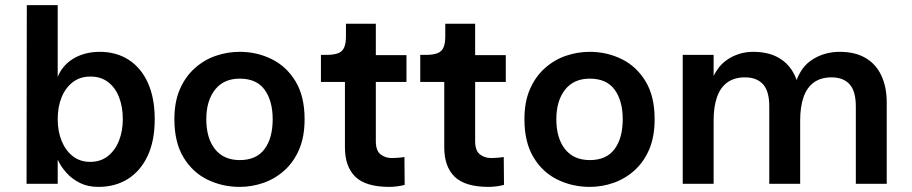

<svg xmlns="http://www.w3.org/2000/svg" viewBox="-20 -720 3571 752"><path d="M206 -419Q218 -449 241.5 -471Q265 -493 298 -505Q331 -517 370 -517Q436 -517 484.5 -485.5Q533 -454 559.5 -395Q586 -336 586 -253Q586 -169 558.5 -110Q531 -51 481.5 -19.5Q432 12 365 12Q324 12 293 -3.5Q262 -19 240 -43.5Q218 -68 206 -95V0H84L85 -700H206ZM332 -420Q294 -420 265.5 -398.5Q237 -377 221.5 -339.5Q206 -302 206 -253Q206 -206 221.5 -168Q237 -130 265.5 -108Q294 -86 333 -86Q374 -86 402.5 -108.5Q431 -131 446 -169Q461 -207 461 -253Q461 -302 446 -340Q431 -378 402 -399.5Q373 -421 332 -420Z M919 12Q851 12 792.5 -16.5Q734 -45 698.5 -104Q663 -163 663 -253Q663 -321 684.5 -370.5Q706 -420 743 -453Q780 -486 825.5 -501.5Q871 -517 919 -517Q986 -517 1044 -488.5Q1102 -460 1137.5 -401.5Q1173 -343 1173 -253Q1173 -185 1152 -135.5Q1131 -86 1094.5 -53Q1058 -20 1012.5 -4Q967 12 919 12ZM919 -93Q984 -93 1016 -136Q1048 -179 1048 -253Q1048 -325 1016.5 -368.5Q985 -412 919 -412Q856 -412 822 -368.5Q788 -325 788 -253Q788 -179 822 -136Q856 -93 919 -93Z M1505 12Q1413 12 1372 -27.5Q1331 -67 1331 -143V-399H1237V-505H1257Q1287 -505 1304 -511.5Q1321 -518 1328 -534Q1335 -550 1335 -578V-627H1452V-504H1572V-399H1452V-167Q1452 -130 1470.5 -115.5Q1489 -101 1514 -101Q1524 -101 1538 -102Q1552 -103 1564 -105L1565 4Q1552 8 1534.5 10Q1517 12 1505 12Z M1894 12Q1802 12 1761 -27.5Q1720 -67 1720 -143V-399H1626V-505H1646Q1676 -505 1693 -511.5Q1710 -518 1717 -534Q1724 -550 1724 -578V-627H1841V-504H1961V-399H1841V-167Q1841 -130 1859.5 -115.5Q1878 -101 1903 -101Q1913 -101 1927 -102Q1941 -103 1953 -105L1954 4Q1941 8 1923.5 10Q1906 12 1894 12Z M2290 12Q2222 12 2163.5 -16.5Q2105 -45 2069.5 -104Q2034 -163 2034 -253Q2034 -321 2055.5 -370.5Q2077 -420 2114 -453Q2151 -486 2196.5 -501.5Q2242 -517 2290 -517Q2357 -517 2415 -488.5Q2473 -460 2508.5 -401.5Q2544 -343 2544 -253Q2544 -185 2523 -135.5Q2502 -86 2465.5 -53Q2429 -20 2383.5 -4Q2338 12 2290 12ZM2290 -93Q2355 -93 2387 -136Q2419 -179 2419 -253Q2419 -325 2387.5 -368.5Q2356 -412 2290 -412Q2227 -412 2193 -368.5Q2159 -325 2159 -253Q2159 -179 2193 -136Q2227 -93 2290 -93Z M2654 0V-505H2775V-422Q2782 -438 2795 -455Q2808 -472 2828 -486Q2848 -500 2874 -508.5Q2900 -517 2930 -517Q2990 -517 3031 -493Q3072 -469 3093 -424Q3114 -379 3114 -319V0H2993V-303Q2993 -363 2968.5 -390Q2944 -417 2898 -417Q2856 -417 2828.5 -397Q2801 -377 2788 -339Q2775 -301 2775 -249V0ZM3332 0V-303Q3332 -363 3307.5 -390Q3283 -417 3237 -417Q3195 -417 3167.5 -397Q3140 -377 3127 -339Q3114 -301 3114 -249L3100 -406Q3109 -431 3124.5 -452Q3140 -473 3163 -487.5Q3186 -502 3212.5 -509.5Q3239 -517 3269 -517Q3329 -517 3370 -493Q3411 -469 3432 -424Q3453 -379 3453 -319V0Z"/></svg>

Font: Inclusive Sans SemiBold
Style: Regular
Weight: 600
Designer: Olivia King
Foundry: Olivia King
Version: Version 2.004